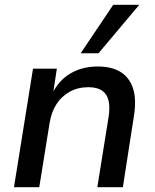

<svg xmlns="http://www.w3.org/2000/svg" viewBox="-20 -777 644 797"><path d="M38 0 117 -492H216L200 -387H196Q224 -444 273 -472.5Q322 -501 386 -501Q443 -501 480 -478.5Q517 -456 532 -410.5Q547 -365 536 -296L490 0H384L431 -293Q437 -333 430.5 -360Q424 -387 403.5 -401Q383 -415 347 -415Q303 -415 269 -396Q235 -377 214 -344Q193 -311 186 -267L143 0ZM315 -556 450 -757H558L389 -556Z"/></svg>

Font: Nunito Sans 10pt SemiBold
Style: Italic
Weight: 600
Italic angle: -9°
Designer: Vernon Adams
Foundry: Vernon Adams
Version: Version 3.101;gftools[0.9.27]